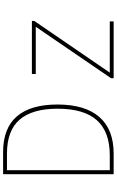

<svg xmlns="http://www.w3.org/2000/svg" viewBox="223 -977 754 1240"><g transform="rotate(-90 600.0 -357.0)"><path d="M95 -714H237Q392 -714 468.5 -625Q545 -536 545 -363Q545 -185 464.5 -92.5Q384 0 228 0H95ZM217 -25Q369 -25 443.5 -108.5Q518 -192 518 -362Q518 -525 447.5 -607Q377 -689 227 -689H121V-25ZM715 -17 1047 -503H742V-528H1085V-513L751 -25H1082V0H715Z"/></g></svg>

Font: Noto Sans Mono UI Thin
Style: Regular
Weight: 250
Monospace: yes
Designer: Monotype Design team
Foundry: Monotype Imaging Inc.
Version: Version 1.000